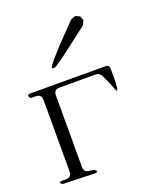

<svg xmlns="http://www.w3.org/2000/svg" viewBox="-136 -848 772 912"><g transform="rotate(-20 250.0 -392.0)"><path d="M407.2 -485.4Q424.8 -485.4 425.8 -467.8V-403.3L424.8 -386.7L422.9 -366.2Q417 -349.6 412.1 -367.2L387.7 -424.8L375 -450.2Q366.2 -464.8 348.6 -464.8H167Q137.7 -464.8 137.7 -435.5V-74.2Q137.7 -44.9 167 -44.9L188.5 -41Q210.9 -24.4 182.6 -24.4L23.4 -29.3Q1 -44.9 29.3 -44.9H45.9Q75.2 -44.9 75.2 -74.2V-435.5Q75.2 -464.8 45.9 -464.8H21.5Q1 -486.3 30.3 -486.3ZM372.1 -704.1 228.5 -594.7 181.6 -562.5Q154.3 -556.6 170.9 -578.1L187.5 -599.6L241.2 -659.2L330.1 -751L352.5 -758.8L375 -749L382.8 -726.6Z"/></g></svg>

Font: B2 Hana
Style: Regular
Weight: 500
Version: 2020-08-05; (max)